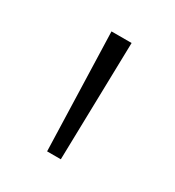

<svg xmlns="http://www.w3.org/2000/svg" viewBox="-80 -767 332 364"><g transform="rotate(30 85.5 -585.0)"><path d="M108 -714 102 -456H72L64 -714Z"/></g></svg>

Font: Noto Sans Lao ExtraCondensed ExtraLight
Style: Regular
Weight: 200
Width: 2
Designer: Monotype Design Team
Foundry: Monotype Imaging Inc.
Version: Version 2.003; ttfautohint (v1.8.4.7-5d5b)